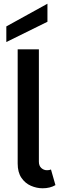

<svg xmlns="http://www.w3.org/2000/svg" viewBox="-20 -1005 338 1032"><path d="M75 -126V-740H189V-136Q189 -114 202 -102Q215 -90 233 -90Q245 -90 254 -94L278 -10Q249 7 209 7Q177 7 146 -6.5Q115 -20 95 -49.5Q75 -79 75 -126ZM235 -985V-888L14 -779V-863Z"/></svg>

Font: Parkinsans Medium
Style: Regular
Weight: 500
Designer: Red Stone, Indian Type Foundry
Foundry: Indian Type Foundry
Version: Version 1.000